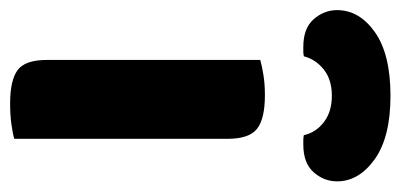

<svg xmlns="http://www.w3.org/2000/svg" viewBox="-256 -544 773 370"><g transform="rotate(90 130.0 -359.5)"><path d="M145 7Q100 7 80.5 -7.5Q61 -22 61 -64V-475Q71 -478 89 -481Q107 -484 129 -484Q174 -484 193.5 -469Q213 -454 213 -412V-1Q203 2 185 4.5Q167 7 145 7ZM130 -613Q99 -613 79.5 -597.5Q60 -582 54 -559Q49 -558 45 -558Q41 -558 36 -558Q0 -558 -17.5 -578Q-35 -598 -35 -623Q-35 -666 7.5 -696Q50 -726 130 -726Q210 -726 252.5 -695.5Q295 -665 295 -623Q295 -598 277.5 -578Q260 -558 224 -558Q219 -558 215 -558Q211 -558 206 -559Q201 -582 181 -597.5Q161 -613 130 -613Z"/></g></svg>

Font: Baloo 2
Style: Bold
Weight: 700
Designer: Sarang Kulkarni and Ek Type
Foundry: Ek Type
Version: Version 1.640;hotconv 1.0.111;makeotfexe 2.5.65597; ttfautoh